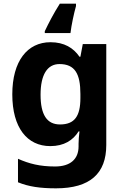

<svg xmlns="http://www.w3.org/2000/svg" viewBox="-20 -786 672 1046"><path d="M394 -753V-766H306C272 -713 245 -660 224 -616V-606H364C369 -649 383 -714 394 -753ZM255 -556C129 -556 47 -453 47 -272C47 -90 128 10 254 10C329 10 378 -22 408 -70H413C410 -49 408 -19 408 -3V12C408 81 363 121 280 121C197 121 139 106 78 79V207C136 231 200 240 285 240C471 240 559 159 559 4V-546H431L418 -477H413C380 -525 330 -556 255 -556ZM304 -437C388 -437 418 -384 418 -274V-252C418 -154 387 -108 307 -108C236 -108 201 -160 201 -270C201 -378 237 -437 304 -437Z"/></svg>

Font: Noto Sans Canadian Aboriginal
Style: Bold
Weight: 700
Designer: Monotype Design Team, Typotheque's Kevin King
Foundry: Monotype Imaging Inc.
Version: Version 2.004